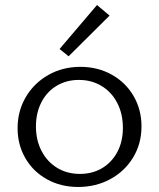

<svg xmlns="http://www.w3.org/2000/svg" viewBox="-20 -738 633 764"><path d="M217 -543 366 -718 416 -676 253 -514ZM50 -228Q50 -296 82.5 -351.5Q115 -407 172 -439.5Q229 -472 300 -472Q369 -472 424.5 -441Q480 -410 511.5 -356Q543 -302 543 -235Q543 -166 509.5 -111Q476 -56 418.5 -25Q361 6 291 6Q222 6 167 -24.5Q112 -55 81 -108.5Q50 -162 50 -228ZM469 -229Q469 -285 446.5 -328.5Q424 -372 384 -396Q344 -420 294 -420Q245 -420 206 -397Q167 -374 145 -331.5Q123 -289 123 -235Q123 -180 145.5 -137Q168 -94 207.5 -70Q247 -46 298 -46Q348 -46 386.5 -69Q425 -92 447 -133.5Q469 -175 469 -229Z"/></svg>

Font: Ysabeau SC
Style: Regular
Weight: 400
Designer: Christian Thalmann (Catharsis Fonts)
Version: Version 0.003